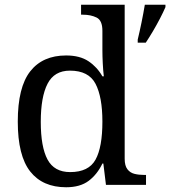

<svg xmlns="http://www.w3.org/2000/svg" viewBox="-20 -780 718 810"><path d="M259 10Q160 10 107.5 -56.5Q55 -123 55 -267Q55 -412 107.5 -479Q160 -546 259 -546Q317 -546 353.5 -521.5Q390 -497 412 -458H418Q415 -483 413.5 -513.5Q412 -544 412 -568V-650Q412 -694 387.5 -706Q363 -718 330 -718H322V-760H506V-110Q506 -81 517.5 -66Q529 -51 547.5 -46.5Q566 -42 588 -42H596V0H427L416 -90H412Q390 -44 354 -17Q318 10 259 10ZM276 -54Q354 -54 383 -106.5Q412 -159 412 -267Q412 -371 383 -426.5Q354 -482 275 -482Q209 -482 180.5 -426.5Q152 -371 152 -266Q152 -160 180.5 -107Q209 -54 276 -54ZM561 -613Q569 -646 577 -685Q585 -724 591 -760H678V-750Q669 -729 655 -702Q641 -675 625 -648Q609 -621 595 -600H561Z"/></svg>

Font: Noto Serif NP Hmong
Style: Regular
Weight: 400
Designer: Dalton Maag Ltd
Foundry: Dalton Maag Ltd
Version: Version 1.001